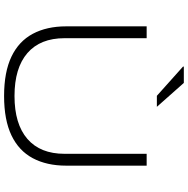

<svg xmlns="http://www.w3.org/2000/svg" viewBox="-10 -898 920 940"><g transform="rotate(90 450.0 -428.0)"><path d="M450 12Q333 12 257.5 -24Q182 -60 145.5 -128.5Q109 -197 109 -292V-686H167V-284Q167 -165 240 -102Q313 -39 450 -39Q587 -39 660 -102Q733 -165 733 -284V-686H791V-292Q791 -197 754.5 -128.5Q718 -60 642.5 -24Q567 12 450 12ZM503 -736H449L306 -864V-868H386Z"/></g></svg>

Font: Archivo Expanded Thin
Style: Regular
Weight: 250
Width: 7
Designer: Hector Gatti
Foundry: Omnibus-Type
Version: Version 2.001